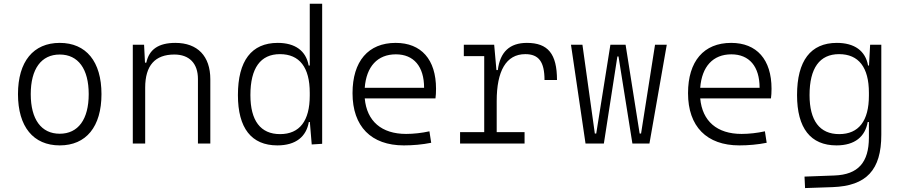

<svg xmlns="http://www.w3.org/2000/svg" viewBox="-20 -752 4728 1006"><path d="M293 9.8C431.2 9.8 511.7 -87.9 511.7 -258.8C511.7 -429.7 431.2 -527.3 293 -527.3C154.8 -527.3 74.2 -429.7 74.2 -258.8C74.2 -87.9 154.8 9.8 293 9.8ZM293 -51.3C196.3 -51.3 141.1 -126.5 141.1 -258.8C141.1 -391.1 196.3 -466.3 293 -466.3C389.6 -466.3 444.8 -391.1 444.8 -258.8C444.8 -126.5 389.6 -51.3 293 -51.3Z M1017.1 0H1082V-336.9C1082 -458 1015.1 -527.3 898.9 -527.3C811 -527.3 761.2 -493.2 746.6 -423.8H739.7L734.9 -517.6H675.8V0H740.7V-292.5C740.7 -409.2 792.5 -466.3 893.6 -466.3C971.2 -466.3 1017.1 -420.4 1017.1 -338.4Z M1433.1 9.8C1530.8 9.8 1585 -36.6 1598.1 -112.8H1603.5L1613.3 4.9L1668 1.5V-732.4H1603V-408.7H1597.2C1583.5 -485.8 1526.4 -527.3 1435.1 -527.3C1297.9 -527.3 1226.6 -433.6 1226.6 -253.9C1226.6 -80.6 1297.4 9.8 1433.1 9.8ZM1603 -251C1603 -118.7 1549.8 -49.3 1447.3 -49.3C1345.2 -49.3 1292 -119.6 1292 -253.9C1292 -395 1344.7 -468.3 1446.8 -468.3C1549.3 -468.3 1603 -398.9 1603 -266.1Z M2096.2 9.8C2142.6 9.8 2193.8 5.4 2239.3 -3.9L2230 -64C2190.4 -55.2 2146.5 -50.3 2107.9 -50.3C1979 -50.3 1901.9 -117.2 1891.1 -236.3H2261.7C2263.7 -250 2264.6 -268.1 2264.6 -287.1C2264.6 -440.4 2187 -527.3 2053.2 -527.3C1909.7 -527.3 1827.1 -431.2 1827.1 -263.7C1827.1 -89.4 1924.8 9.8 2096.2 9.8ZM1891.1 -292C1899.4 -403.3 1958 -467.3 2054.2 -467.3C2147.9 -467.3 2202.1 -403.8 2202.1 -292Z M2582.5 -222.7C2582.5 -379.4 2631.3 -468.3 2732.4 -468.3C2802.7 -468.3 2833 -428.2 2833 -333H2898.4C2898.4 -469.7 2851.1 -527.3 2740.7 -527.3C2650.9 -527.3 2600.1 -480 2588.4 -384.8H2581.1L2569.3 -517.6H2410.2V-458H2517.1V-59.6H2390.6V0H2728.5V-59.6H2582.5Z M3293.5 0H3382.8L3473.6 -517.6H3412.1L3338.9 -52.2H3331.5L3257.8 -517.6H3178.2L3104 -52.2H3096.7L3031.7 -517.6H2971.7L3047.9 0H3144L3214.8 -456.1H3220.7Z M3854 9.8C3900.4 9.8 3951.7 5.4 3997.1 -3.9L3987.8 -64C3948.2 -55.2 3904.3 -50.3 3865.7 -50.3C3736.8 -50.3 3659.7 -117.2 3648.9 -236.3H4019.5C4021.5 -250 4022.5 -268.1 4022.5 -287.1C4022.5 -440.4 3944.8 -527.3 3811 -527.3C3667.5 -527.3 3585 -431.2 3585 -263.7C3585 -89.4 3682.6 9.8 3854 9.8ZM3648.9 -292C3657.2 -403.3 3715.8 -467.3 3812 -467.3C3905.8 -467.3 3960 -403.8 3960 -292Z M4198.2 233.4 4341.8 228.5C4520 222.2 4597.7 138.7 4597.7 -45.9V-517.6H4539.1L4533.2 -408.7H4528.3C4514.6 -485.8 4457 -527.3 4364.7 -527.3C4227.5 -527.3 4156.2 -433.6 4156.2 -253.9C4156.2 -80.6 4227.1 9.8 4362.8 9.8C4459.5 9.8 4513.2 -36.6 4526.4 -112.8H4532.7V-30.3C4532.2 98.1 4477.1 163.1 4351.6 167.5L4195.3 173.3ZM4532.7 -266.1V-251C4532.7 -118.7 4479.5 -49.3 4377 -49.3C4274.9 -49.3 4221.7 -119.6 4221.7 -253.9C4221.7 -395 4274.4 -468.3 4376.5 -468.3C4479 -468.3 4532.7 -398.9 4532.7 -266.1Z"/></svg>

Font: Cascadia Code Light
Style: Regular
Weight: 300
Monospace: yes
Designer: Aaron Bell
Foundry: Saja Typeworks
Version: Version 2404.023